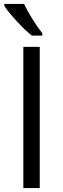

<svg xmlns="http://www.w3.org/2000/svg" viewBox="-20 -951 319 971"><path d="M102 -931H2V-921Q21 -891 64.5 -844Q108 -797 141 -771H194V-783Q172 -810 144.5 -854Q117 -898 102 -931ZM181 -714H98V0H181Z"/></svg>

Font: OpenSansMMV
Style: Regular
Weight: 400
Designer: Steve Matteson
Foundry: Ascender Corporation
Version: Version 4.000